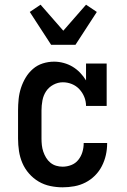

<svg xmlns="http://www.w3.org/2000/svg" viewBox="-20 -791 540 819"><path d="M247 8Q221 8 194.5 2.5Q168 -3 145 -16.5Q122 -30 104 -50.5Q86 -71 75.5 -95.5Q65 -120 61 -146.5Q57 -173 57 -200V-320Q57 -344 59.5 -368.5Q62 -393 69.5 -416Q77 -439 89.5 -460Q102 -481 120.5 -497Q139 -513 162.5 -520.5Q186 -528 211 -528Q231 -528 251.5 -522.5Q272 -517 289.5 -506.5Q307 -496 321.5 -481Q336 -466 347 -448V-520H435V-339H347Q347 -359 339.5 -377.5Q332 -396 318.5 -410.5Q305 -425 286.5 -432.5Q268 -440 248 -440Q227 -440 207.5 -429.5Q188 -419 176.5 -401.5Q165 -384 161 -362.5Q157 -341 157 -320V-200Q157 -186 158.5 -172Q160 -158 164.5 -144.5Q169 -131 176.5 -118.5Q184 -106 195 -97Q206 -88 219.5 -84Q233 -80 247 -80Q266 -80 284 -87Q302 -94 314 -109Q326 -124 331.5 -142.5Q337 -161 337 -180V-181H437V-179Q437 -154 431.5 -129.5Q426 -105 414.5 -82.5Q403 -60 385 -42Q367 -24 344.5 -12.5Q322 -1 297 3.5Q272 8 247 8ZM198 -600 107 -740 153 -771 250 -660 347 -771 393 -740 302 -600Z"/></svg>

Font: Iosevka Curly Slab Semibold
Style: Regular
Weight: 600
Monospace: yes
Designer: Belleve Invis
Foundry: Belleve Invis
Version: Version 22.1.2; ttfautohint (v1.8.4)